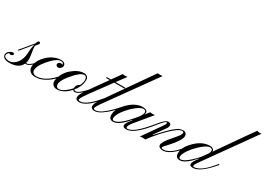

<svg xmlns="http://www.w3.org/2000/svg" viewBox="-136 -1547 3198 2325"><g transform="rotate(30 1462.5 -384.0)"><path d="M158.2 -392.6Q178.7 -392.6 177.7 -376Q177.7 -368.2 163.1 -350.6Q148.4 -334 144.5 -328.1Q140.6 -322.3 140.1 -315.4V-309.6Q139.6 -296.4 142.6 -278.3L154.8 -197.3Q165.5 -130.9 150.4 -89.8Q156.2 -88.9 165 -88.9Q173.8 -88.9 187 -95.7Q226.6 -117.2 283.2 -183.6L294.4 -198.2L305.2 -189.9Q299.3 -184.1 290 -173.8L269.5 -150.4Q201.7 -77.1 162.1 -77.1H153.8Q149.9 -77.1 146 -78.1Q105 11.2 -28.3 11.2Q-86.4 11.2 -112.8 -16.6Q-124 -28.8 -124 -47.9Q-124 -80.6 -96.7 -100.6Q-69.3 -120.6 -48.8 -120.6Q-29.3 -120.6 -29.3 -102.1Q-30.8 -89.4 -50.8 -83Q-57.6 -81.1 -63.5 -81.1Q-69.3 -81.1 -75.2 -85Q-81.1 -88.9 -84 -91.3Q-86.9 -88.4 -91.8 -84.5Q-111.3 -67.9 -111.3 -45.9Q-111.3 -23.9 -80.1 -13.2Q-60.5 -6.3 -40 -6.3Q6.8 -6.3 46.4 -44.4Q105.5 -100.6 110.4 -210.9Q113.3 -285.2 128.4 -327.1Q128.9 -328.6 128.9 -331.5L13.7 -189.9Q3.9 -178.2 -5.4 -171.4Q-11.2 -170.9 -13.2 -174.3Q-14.2 -176.8 -8.8 -183.6Q117.2 -334 132.8 -354.5Q140.6 -392.6 158.2 -392.6Z M507.3 -321.8Q436.5 -321.8 324.2 -174.3Q277.8 -112.8 277.8 -63Q277.8 -41.5 293.9 -26.4Q309.6 -11.2 341.8 -11.2Q374 -11.2 410.2 -24.4Q446.3 -37.6 476.6 -57.6Q507.3 -78.1 532.7 -101.6Q558.1 -125 576.7 -145.5Q595.2 -166 606 -181.2Q616.7 -195.8 618.7 -198.2L629.4 -189.9L616.2 -172.4Q524.4 -51.8 411.1 -10.7Q373 2.9 327.6 2.9Q282.2 2.9 256.3 -21.5Q230.5 -45.9 230.5 -82Q230.5 -151.9 284.2 -216.3Q337.9 -280.8 397.5 -308.1Q456.1 -335 502.9 -334Q549.8 -333 561.5 -304.7Q573.2 -276.4 548.8 -252Q532.7 -235.4 517.6 -235.4Q482.4 -235.4 481.4 -264.2Q481.4 -278.3 492.2 -287.1Q514.2 -305.2 543 -291.5V-293.5Q542 -321.8 507.3 -321.8Z M654.8 -13.7Q686.5 -13.7 730.5 -44.9Q774.4 -76.2 804.2 -112.3V-114.3Q804.2 -155.8 835.4 -176.8Q843.8 -182.6 851.1 -185.1Q874.5 -234.9 873 -266.6Q870.1 -316.9 835.9 -316.9Q778.3 -316.9 674.3 -187Q607.4 -103 611.3 -56.2Q611.3 -29.3 632.8 -17.6Q640.6 -13.7 654.8 -13.7ZM835.4 -78.6Q817.4 -78.6 809.1 -93.3Q751 -27.3 683.6 -5.9Q661.1 1 630.4 1Q599.6 1 578.6 -17.6Q539.1 -51.8 572.3 -140.6Q605.5 -229.5 697.8 -292Q760.7 -334.5 820.8 -334.5Q847.2 -335 865.7 -321.3Q884.3 -307.6 885.7 -282.2Q890.6 -194.3 819.8 -106.4Q822.8 -92.3 838.4 -92.3Q862.8 -92.3 890.1 -112.8Q917 -133.3 947.8 -165L966.3 -185.5Q974.1 -194.8 977.5 -198.2L988.3 -189.9Q981.9 -184.1 972.2 -173.3Q962.4 -162.6 950.2 -150.4L924.3 -125Q874 -78.6 835.4 -78.6Z M925.3 -28.3Q925.3 -13.7 948.7 -13.2Q972.2 -12.7 995.6 -23.4Q1070.8 -57.6 1163.6 -168L1189 -198.2L1199.7 -189.9L1174.3 -160.6Q1038.1 1 945.3 1Q918.5 1 904.8 -9.8Q891.1 -20.5 891.6 -33.2Q891.6 -56.2 898.9 -74.2Q906.2 -92.3 929.7 -129.4L1005.9 -239.3L1131.8 -416.5H1093.3Q1078.6 -417 1078.6 -423.8Q1078.6 -430.7 1097.2 -430.7H1141.6L1231.9 -557.6Q1266.1 -552.2 1299.8 -557.6L1205.6 -430.7H1331.5Q1345.2 -430.7 1345.2 -423.8Q1345.2 -417 1333 -416.5H1194.8L992.7 -141.6Q940.9 -67.9 933.1 -50.8Q925.3 -33.7 925.3 -28.3Z M1161.6 -12.7Q1204.1 -12.7 1254.9 -49.8Q1305.7 -86.9 1359.4 -141.6L1393.1 -177.7Q1406.7 -193.4 1411.6 -198.2L1421.4 -189.9Q1416 -184.6 1401.4 -168.5Q1386.7 -152.3 1349.1 -113.8Q1311 -75.2 1256.3 -37.1Q1201.7 1 1152.8 1Q1132.8 1 1119.1 -10.3Q1105.5 -21.5 1105.5 -34.2Q1105.5 -56.6 1112.8 -75.2Q1120.1 -93.3 1142.6 -128.9L1217.3 -239.3L1594.7 -778.8Q1629.9 -773.9 1662.6 -778.8Q1196.8 -131.3 1173.8 -97.7Q1138.2 -44.4 1138.2 -28.3Q1138.2 -12.7 1161.6 -12.7Z M1398.9 -38.1Q1398.9 -13.7 1420.9 -13.7Q1492.2 -13.7 1626.5 -171.4L1667.5 -220.7Q1696.8 -265.1 1696.8 -285.2Q1696.8 -319.3 1662.6 -319.3Q1616.2 -319.3 1529.3 -240.2Q1499.5 -212.9 1467.8 -174.8Q1398.9 -91.3 1398.9 -38.1ZM1603 1Q1554.2 1 1554.2 -29.3Q1554.2 -54.2 1582.5 -91.8L1613.3 -130.9L1608.4 -132.8Q1526.4 -31.7 1453.6 -5.9Q1433.6 1 1418.9 1Q1358.9 1 1358.9 -63Q1358.9 -138.2 1418.9 -206.5Q1528.8 -334.5 1643.6 -334.5Q1675.3 -334.5 1692.9 -323.7Q1710.4 -313.5 1710.4 -296.9Q1710.4 -280.3 1704.6 -265.6L1752.4 -324.7Q1765.6 -320.8 1785.6 -320.8Q1805.7 -320.8 1818.4 -322.8L1653.8 -124.5Q1595.2 -56.2 1595.2 -28.3Q1595.2 -12.7 1613.8 -12.7Q1631.8 -12.7 1656.2 -23.9Q1701.7 -44.9 1748 -88.9Q1794.4 -132.8 1827.1 -171.9L1850.6 -198.2L1860.8 -189.9L1835.9 -161.6Q1695.3 1 1603 1Z M1790 -6.8 1959.5 -249Q1991.2 -293.5 1992.7 -305.7Q1994.1 -317.9 1981.9 -317.9Q1963.9 -317.9 1892.1 -228.5L1860.8 -189.9Q1856.9 -188.5 1853 -192.4Q1849.1 -196.3 1850.6 -198.2Q1864.7 -212.9 1882.3 -236.3Q1957.5 -334 1999.5 -334.5Q2053.2 -334.5 2033.7 -279.3Q2029.8 -267.6 2016.6 -249L1914.1 -106.4L1916.5 -101.1Q2039.6 -236.3 2090.3 -278.3Q2141.1 -320.3 2164.6 -327.1Q2189 -334 2210.9 -334.5Q2232.9 -334.5 2247.1 -320.3Q2261.2 -306.2 2260.7 -280.3Q2260.3 -254.4 2230 -205.1Q2198.7 -155.3 2144 -96.7Q2089.4 -38.1 2087.9 -32.2Q2086.4 -26.4 2086.4 -23.9Q2086.4 -12.7 2116.7 -12.7Q2147 -12.7 2172.4 -25.4Q2198.7 -38.1 2224.1 -56.6Q2249.5 -76.2 2272 -98.6Q2294.4 -121.1 2312.5 -141.6Q2330.6 -162.1 2342.8 -177.7Q2355 -193.4 2359.4 -198.2L2369.6 -189.9Q2364.7 -184.6 2352.1 -168.5Q2339.4 -152.3 2320.8 -131.3Q2202.1 1 2116.7 1Q2072.8 1 2055.7 -21Q2050.3 -27.8 2050.3 -44.4Q2050.3 -61 2069.8 -94.7Q2089.4 -128.4 2140.1 -186Q2191.4 -243.7 2207 -267.6Q2222.2 -292 2222.2 -304.7Q2222.2 -322.3 2198.7 -322.3Q2150.4 -322.3 2039.1 -212.9Q1982.9 -158.2 1910.2 -68.8L1864.7 -9.3Q1851.6 -11.7 1830.6 -11.7Q1809.6 -11.7 1790 -6.8Z M2331.1 -38.1Q2331.1 -13.7 2355.5 -13.7Q2398.9 -13.7 2476.6 -84.5L2516.6 -123Q2551.3 -157.2 2573.2 -188.5L2616.7 -250.5Q2627.9 -272.9 2627.9 -289.1Q2627.9 -305.7 2616.2 -312.5Q2604.5 -319.3 2591.8 -319.3Q2563.5 -319.3 2513.2 -282.7Q2462.9 -246.1 2400.9 -173.8Q2331.1 -88.9 2331.1 -38.1ZM2352.1 1Q2290 1 2290 -63Q2290 -137.2 2351.1 -206.5Q2460.9 -334.5 2583 -334.5Q2619.6 -334.5 2637.2 -312Q2642.6 -304.7 2642.6 -298.3Q2642.1 -292 2642.1 -290Q2642.1 -288.1 2642.1 -286.1L2884.3 -633.8L2986.8 -778.8Q3004.9 -771 3020.5 -771Q3036.1 -771 3048.8 -772.5L2585 -122.1Q2557.1 -84 2542.5 -61.5Q2527.8 -39.1 2527.8 -26.4Q2527.8 -13.7 2540 -13.7Q2633.8 -13.7 2768.1 -177.7Q2780.3 -193.4 2785.2 -198.2L2795.9 -189.9Q2790.5 -184.6 2776.9 -168.5Q2763.2 -152.3 2743.7 -131.3Q2618.7 1 2535.6 1Q2436 1 2546.4 -130.9L2542.5 -132.8Q2422.9 1 2352.1 1Z"/></g></svg>

Font: PinyonScript
Style: Regular
Weight: 400
Designer: Nicole Fally
Foundry: Nicole Fally
Version: Version 1.005